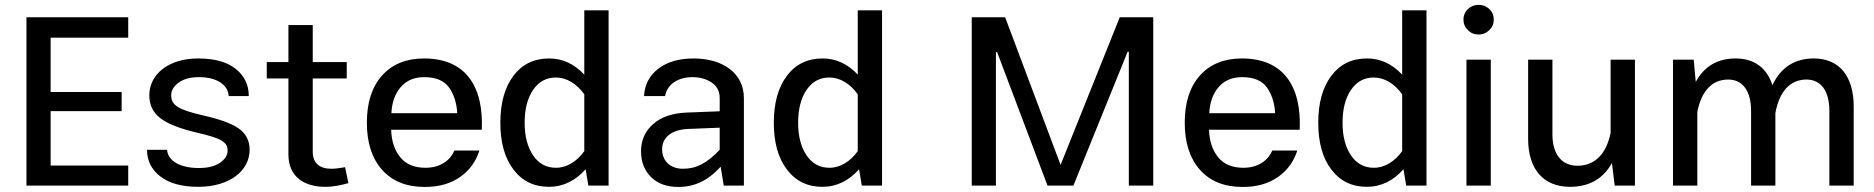

<svg xmlns="http://www.w3.org/2000/svg" viewBox="-20 -757 7644 783"><path d="M186.5 -82V-303.7H476.1V-381.8H186.5V-603.5H502.9V-686.5H87.9V0H502.9V-82Z M788.1 -518.6C666.5 -518.6 588.9 -453.6 588.9 -368.2C588.9 -329.6 603.5 -298.8 632.8 -275.9C661.6 -252.9 711.9 -232.9 783.7 -215.8C883.3 -193.4 908.2 -177.2 908.2 -143.1C908.2 -123.5 897.5 -106.9 876.5 -92.8C855.5 -78.6 826.7 -71.8 791 -71.8C709.5 -71.8 663.6 -104.5 661.6 -146H579.6C579.6 -101.6 597.7 -65.4 633.8 -37.6C669.9 -9.3 721.7 4.9 789.1 4.9C915.5 4.9 998 -60.1 998 -146.5C998 -182.1 983.9 -210.9 955.1 -231.9C926.3 -252.9 877 -271 807.1 -286.6C705.1 -310.1 678.2 -328.6 678.2 -368.2C678.2 -388.2 688.5 -405.8 709 -420.4C729.5 -435.1 756.8 -442.4 791.5 -442.4C867.7 -442.4 910.6 -408.7 912.6 -365.2H994.6C994.6 -410.6 977.1 -447.3 941.4 -476.1C905.8 -504.4 855 -518.6 788.1 -518.6Z M1387.2 -75.2C1373 -72.8 1350.6 -68.8 1331.5 -68.8C1284.2 -68.8 1255.4 -90.8 1255.4 -138.2V-437H1394V-503.9H1255.4V-654.8H1156.2V-503.9H1067.9V-437H1156.2V-127.4C1156.2 -33.2 1223.6 4.9 1306.6 4.9C1339.4 4.9 1372.1 -2 1400.9 -10.3Z M1944.8 -228C1952.6 -403.3 1880.4 -518.6 1709 -518.6C1637.2 -518.6 1580.1 -495.6 1538.6 -449.7C1497.1 -403.3 1476.1 -339.4 1476.1 -256.8C1476.1 -174.3 1497.1 -110.4 1538.6 -64C1580.1 -17.6 1637.7 5.4 1712.4 5.4C1770.5 5.4 1818.4 -8.3 1856.9 -35.6C1895 -62.5 1920.9 -98.6 1935.1 -143.1H1833C1816.9 -104 1776.4 -72.8 1715.3 -72.8C1669.9 -72.8 1635.7 -86.9 1612.3 -115.7C1588.9 -144.5 1576.7 -181.6 1575.2 -228ZM1576.2 -295.4C1578.1 -338.9 1590.8 -374.5 1614.3 -401.9C1637.2 -428.7 1669.4 -442.4 1710 -442.4C1757.3 -442.4 1791 -428.2 1811 -400.4C1831.1 -372.6 1842.3 -337.4 1844.7 -295.4Z M2020.5 -256.3C2020.5 -176.3 2038.1 -112.8 2073.7 -65.9C2109.4 -18.6 2157.7 4.9 2218.8 4.9C2277.3 4.9 2327.1 -20.5 2368.2 -66.9L2379.4 0H2461.9V-714.8H2362.8V-452.6C2321.8 -496.6 2273.9 -518.6 2219.2 -518.6C2157.7 -518.6 2109.4 -495.1 2073.7 -447.8C2038.1 -400.4 2020.5 -336.4 2020.5 -256.3ZM2119.6 -256.3C2119.6 -311.5 2130.9 -356.4 2153.8 -390.1C2176.8 -423.8 2207.5 -440.9 2247.1 -440.9C2291.5 -440.9 2332 -415 2362.8 -372.6V-140.6C2333 -99.1 2292 -72.8 2247.6 -72.8C2208 -72.8 2177.2 -89.4 2154.3 -123C2131.3 -156.7 2119.6 -201.2 2119.6 -256.3Z M3013.7 -356.9C3013.7 -460 2925.8 -518.6 2808.6 -518.6C2749.5 -518.6 2701.7 -504.9 2665 -477.1C2628.4 -449.2 2608.9 -411.6 2606.4 -365.2H2692.4C2699.7 -411.6 2743.7 -442.4 2803.7 -442.4C2833.5 -442.4 2859.9 -435.1 2881.8 -420.9C2903.8 -406.2 2915 -384.8 2915 -356.9V-303.2L2779.3 -297.9C2721.2 -295.4 2676.3 -279.8 2643.6 -251C2610.8 -222.2 2594.2 -185.1 2594.2 -140.6C2594.2 -96.7 2607.9 -61.5 2635.3 -34.7C2662.6 -7.8 2699.7 5.4 2746.1 5.4C2811 5.4 2865.7 -19 2918.9 -77.1L2931.6 0H3013.7ZM2680.2 -148.9C2680.2 -195.3 2717.3 -227.5 2783.7 -231L2915 -236.3V-146C2862.3 -91.3 2820.3 -68.8 2765.1 -68.8C2712.4 -68.8 2680.2 -101.6 2680.2 -148.9Z M3135.7 -256.3C3135.7 -176.3 3153.3 -112.8 3189 -65.9C3224.6 -18.6 3272.9 4.9 3334 4.9C3392.6 4.9 3442.4 -20.5 3483.4 -66.9L3494.6 0H3577.1V-714.8H3478V-452.6C3437 -496.6 3389.2 -518.6 3334.5 -518.6C3272.9 -518.6 3224.6 -495.1 3189 -447.8C3153.3 -400.4 3135.7 -336.4 3135.7 -256.3ZM3234.9 -256.3C3234.9 -311.5 3246.1 -356.4 3269 -390.1C3292 -423.8 3322.8 -440.9 3362.3 -440.9C3406.7 -440.9 3447.3 -415 3478 -372.6V-140.6C3448.2 -99.1 3407.2 -72.8 3362.8 -72.8C3323.2 -72.8 3292.5 -89.4 3269.5 -123C3246.6 -156.7 3234.9 -201.2 3234.9 -256.3Z M4041.5 -544.4H4046.4L4252 0H4357.4L4578.6 -545.9H4583.5V0H4683.1V-686.5H4546.4L4305.2 -84.5L4079.1 -686.5H3942.9V0H4041.5Z M5280.3 -228C5288.1 -403.3 5215.8 -518.6 5044.4 -518.6C4972.7 -518.6 4915.5 -495.6 4874 -449.7C4832.5 -403.3 4811.5 -339.4 4811.5 -256.8C4811.5 -174.3 4832.5 -110.4 4874 -64C4915.5 -17.6 4973.1 5.4 5047.9 5.4C5106 5.4 5153.8 -8.3 5192.4 -35.6C5230.5 -62.5 5256.3 -98.6 5270.5 -143.1H5168.5C5152.3 -104 5111.8 -72.8 5050.8 -72.8C5005.4 -72.8 4971.2 -86.9 4947.8 -115.7C4924.3 -144.5 4912.1 -181.6 4910.6 -228ZM4911.6 -295.4C4913.6 -338.9 4926.3 -374.5 4949.7 -401.9C4972.7 -428.7 5004.9 -442.4 5045.4 -442.4C5092.8 -442.4 5126.5 -428.2 5146.5 -400.4C5166.5 -372.6 5177.7 -337.4 5180.2 -295.4Z M5356 -256.3C5356 -176.3 5373.5 -112.8 5409.2 -65.9C5444.8 -18.6 5493.2 4.9 5554.2 4.9C5612.8 4.9 5662.6 -20.5 5703.6 -66.9L5714.8 0H5797.4V-714.8H5698.2V-452.6C5657.2 -496.6 5609.4 -518.6 5554.7 -518.6C5493.2 -518.6 5444.8 -495.1 5409.2 -447.8C5373.5 -400.4 5356 -336.4 5356 -256.3ZM5455.1 -256.3C5455.1 -311.5 5466.3 -356.4 5489.3 -390.1C5512.2 -423.8 5543 -440.9 5582.5 -440.9C5627 -440.9 5667.5 -415 5698.2 -372.6V-140.6C5668.5 -99.1 5627.4 -72.8 5583 -72.8C5543.5 -72.8 5512.7 -89.4 5489.7 -123C5466.8 -156.7 5455.1 -201.2 5455.1 -256.3Z M5948.2 -677.2C5948.2 -660.2 5954.1 -646 5966.3 -634.3C5978 -622.1 5992.7 -616.2 6009.8 -616.2C6026.9 -616.2 6041.5 -622.1 6053.7 -634.3C6065.9 -646 6071.8 -660.2 6071.8 -677.2C6071.8 -694.3 6065.9 -708.5 6053.7 -720.2C6041.5 -731.4 6026.9 -737.3 6009.8 -737.3C5975.1 -737.3 5948.2 -710.9 5948.2 -677.2ZM5960.4 0H6059.6V-513.7H5960.4Z M6211.9 -190.9C6211.9 -67.9 6273.4 4.9 6382.8 4.9C6460.4 4.9 6517.6 -27.3 6553.7 -92.3L6564.9 0H6647.5V-513.7H6548.3V-215.3C6530.8 -128.9 6483.9 -81.1 6413.1 -81.1C6348.1 -81.1 6311 -128.9 6311 -209V-513.7H6211.9Z M6802.7 0H6901.9V-300.8C6918.9 -386.2 6961.9 -432.6 7027.8 -432.6C7087.9 -432.6 7121.1 -384.8 7121.1 -304.7V0H7220.2V-295.9C7236.3 -384.3 7280.3 -432.6 7347.2 -432.6C7407.2 -432.6 7440.4 -384.8 7440.4 -304.7V0H7539.6V-322.8C7539.6 -445.8 7481 -518.6 7377.4 -518.6C7298.8 -518.6 7242.7 -482.4 7208 -409.7C7186 -479.5 7134.3 -518.6 7058.1 -518.6C6984.4 -518.6 6930.2 -486.8 6895.5 -422.9L6887.2 -513.7H6802.7Z"/></svg>

Font: Estedad Medium
Style: Regular
Weight: 500
Designer: Amin Abedi
Version: Version 7.3